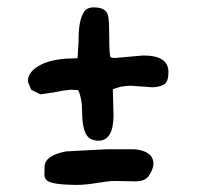

<svg xmlns="http://www.w3.org/2000/svg" viewBox="-20 -612 539 526"><path d="M351.6 -115.2 293 -116.2Q278.3 -116.2 246.1 -110.8Q213.9 -105.5 192.4 -105.5Q120.1 -105.5 107.4 -118.7Q101.6 -124.5 101.6 -134Q101.6 -143.6 102.1 -155.8Q103.5 -186.5 161.6 -197.3L273.4 -203.1H348.6Q399.4 -198.2 400.4 -164.1Q400.4 -151.4 389.9 -133.3Q379.4 -115.2 351.6 -115.2ZM396.5 -373 339.8 -377Q320.3 -377 305.7 -373L289.1 -367.7L291 -293.9Q290 -226.6 250 -226.6Q223.6 -226.6 214.4 -247.1Q205.1 -267.6 205.1 -301.3Q205.1 -344.2 193.8 -365.2L173.8 -366.2Q151.4 -364.3 127.4 -358.9L90.3 -353.5L65.4 -366.2L56.6 -387.7V-390.6Q56.6 -413.1 84 -430.2Q111.3 -447.3 159.2 -451.2L192.4 -452.6L195.3 -499.5V-504.9Q195.3 -556.6 210 -579.1Q218.3 -591.8 236.6 -591.8Q254.9 -591.8 265.1 -585.4Q275.4 -579.1 277.3 -562.7Q279.3 -546.4 279.3 -505.6Q279.3 -464.8 282.7 -455.6Q286.1 -453.1 294.4 -453.1L372.6 -460H373Q441.4 -460 441.4 -415V-414.1Q441.4 -386.7 428.2 -379.9Q415 -373 396.5 -373Z"/></svg>

Font: Drukaatie burti
Style: Demi
Weight: 600
Version: Version 0.14